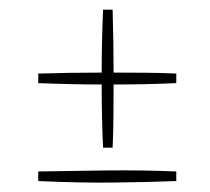

<svg xmlns="http://www.w3.org/2000/svg" viewBox="-20 -444 440 402"><path d="M195.8 -134.8Q192.9 -196.3 192.9 -267.1Q131.8 -267.1 60.1 -270V-290Q93.8 -291 126.7 -291.5Q159.7 -292 192.9 -292Q192.9 -323.7 193.6 -356.2Q194.3 -388.7 195.8 -423.8H215.8Q216.8 -390.1 217.3 -357.7Q217.8 -325.2 217.8 -292Q252 -292 284.4 -291.7Q316.9 -291.5 349.1 -290V-270Q289.1 -267.1 217.8 -267.1Q217.8 -233.4 217.5 -200.4Q217.3 -167.5 215.8 -134.8ZM349.1 -64.9Q288.6 -62.5 217.3 -61.8Q146 -61 60.1 -64.9V-85Q134.8 -86.4 206.8 -87.2Q278.8 -87.9 349.1 -85Z"/></svg>

Font: Clicker Script
Style: Regular
Weight: 400
Designer: Astigmatic (AOETI)
Foundry: Astigmatic (AOETI)
Version: Version 1.000